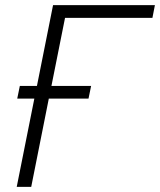

<svg xmlns="http://www.w3.org/2000/svg" viewBox="-20 -731 626 751"><path d="M326.2 -345.2H170.9L102.1 0H45.4L114.3 -345.2H47.4L57.6 -395H124.5L187.5 -710.9H585.9L576.2 -661.1H234.4L181.2 -395H336.4Z"/></svg>

Font: Franko
Style: Light Italic
Weight: 300
Designer: Google
Version: Version 1.200310; 2013